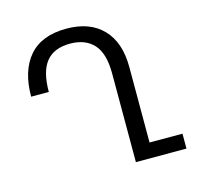

<svg xmlns="http://www.w3.org/2000/svg" viewBox="-105 -835 974 946"><g transform="rotate(-15 382.0 -362.0)"><path d="M732 -76V0H474V-453Q474 -555 431.5 -601.5Q389 -648 311 -648Q229 -648 189 -598.5Q149 -549 149 -445H59Q59 -577 122.5 -650.5Q186 -724 313 -724Q432 -724 498 -655.5Q564 -587 564 -461V-76Z"/></g></svg>

Font: Noto Sans Living
Style: Regular
Weight: 400
Designer: Monotype Design Team
Foundry: Monotype Imaging Inc.
Version: Version 2.013; ttfautohint (v1.8.4.7-5d5b)